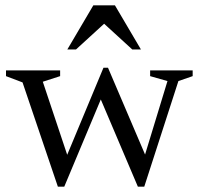

<svg xmlns="http://www.w3.org/2000/svg" viewBox="-20 -690 754 720"><path d="M608 -386 543 -404.5V-426H702.5V-404.5L649 -386L521 10H497L358 -317L221 10H197L64.5 -381L2.5 -404.5V-426H205.5V-404.5L140.5 -383.5L232 -109.5L368 -436H385L524 -110.5ZM232.5 -504.5 330 -670H411L508.5 -504.5H476L370.5 -601L265 -504.5Z"/></svg>

Font: Newsreader Text
Style: Regular
Weight: 400
Designer: Hugues Gentile
Foundry: Production Type
Version: Version 1.002